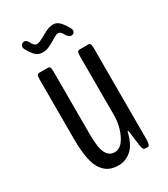

<svg xmlns="http://www.w3.org/2000/svg" viewBox="-163 -713 695 795"><g transform="rotate(-30 184.5 -315.0)"><path d="M222.2 -594.2Q213.4 -594.2 198.5 -585Q183.6 -575.7 165 -566.2Q146.5 -556.6 128.9 -556.6Q117.2 -556.6 107.9 -560.5Q98.6 -564.5 91.6 -572.5Q84.5 -580.6 80.8 -585.7Q77.1 -590.8 71.8 -600.6Q65.4 -609.9 65.4 -617.2Q65.4 -624.5 70.8 -629.6Q76.2 -634.8 83 -634.8Q92.3 -634.8 100.6 -621.6Q110.4 -598.6 125 -598.6Q136.2 -598.6 168.5 -617.4Q200.7 -636.2 220.2 -636.2Q237.8 -636.2 250 -624.5Q262.2 -612.8 274.9 -591.3Q281.7 -581.1 281.7 -573.7Q281.7 -566.9 276.9 -562.3Q272 -557.6 265.6 -557.6Q258.8 -557.6 252.7 -563.2Q246.6 -568.8 242.9 -575.9Q239.3 -583 233.9 -588.6Q228.5 -594.2 222.2 -594.2ZM167.5 5.4Q143.1 5.4 125 -2.2Q106.9 -9.8 91.6 -29.1Q76.2 -48.3 68.1 -86.7Q60.1 -125 60.1 -182.1V-466.8Q60.1 -481.4 63 -486.3Q65.9 -491.2 71.8 -491.2H114.3Q120.6 -491.2 123.5 -486.3Q126.5 -481.4 126.5 -466.8V-164.6Q126.5 -101.1 139.9 -75.4Q153.3 -49.8 179.7 -49.8Q210.9 -49.8 231.9 -92Q252.9 -134.3 252.9 -186V-466.8Q252.9 -481.4 255.9 -486.3Q258.8 -491.2 265.1 -491.2H307.1Q313.5 -491.2 316.4 -486.3Q319.3 -481.4 319.3 -466.8V-30.8Q319.3 0 308.1 0H298.3Q291.5 0 287.8 -4.4Q284.2 -8.8 281.7 -24.4L272.9 -93.3Q272 -99.6 269.5 -99.6Q268.6 -99.6 266.6 -92.8Q253.9 -40.5 227.1 -17.6Q200.2 5.4 167.5 5.4Z"/></g></svg>

Font: BenchNine
Style: Regular
Weight: 400
Designer: Vernon Adams
Foundry: Vernon Adams
Version: Version 1 ; ttfautohint (v0.92.18-e454-dirty) -l 8 -r 50 -G 